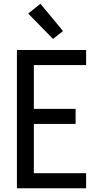

<svg xmlns="http://www.w3.org/2000/svg" viewBox="-20 -1001 540 1021"><path d="M70 0V-735H438V-655H160V-422H382V-342H160V-80H438V0ZM262 -794 130 -929 195 -981 315 -836Z"/></svg>

Font: Iosevka Bendy Medium
Style: Regular
Weight: 500
Monospace: yes
Designer: Belleve Invis
Foundry: Belleve Invis
Version: Version 30.1.2